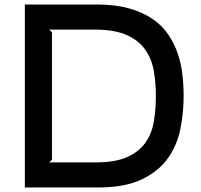

<svg xmlns="http://www.w3.org/2000/svg" viewBox="-20 -830 888 850"><path d="M793 -405Q793 -334 779 -261.5Q765 -189 724.5 -131Q684 -73 609 -36.5Q534 0 413 0H90V-810H409Q491 -810 551 -793Q611 -776 654 -747Q697 -718 724 -678.5Q751 -639 766.5 -594Q782 -549 787.5 -501Q793 -453 793 -405ZM670 -405Q670 -465 660.5 -518Q651 -571 622 -611.5Q593 -652 539.5 -675.5Q486 -699 399 -699H198L210 -687V-123L198 -111H403Q490 -111 542.5 -134.5Q595 -158 623.5 -198Q652 -238 661 -291.5Q670 -345 670 -405Z"/></svg>

Font: Sinkin Sans 500 Medium
Style: 500 Medium
Weight: 500
Designer: Keith Bates
Foundry: K-Type
Version: Sinkin Sans (version 1.0)  by Keith Bates   •   © 2014   www